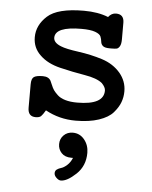

<svg xmlns="http://www.w3.org/2000/svg" viewBox="-51 -493 628 791"><g transform="rotate(5 262.5 -97.5)"><path d="M71.8 -32.2V-128.9Q71.8 -152.8 82.3 -159.9Q92.8 -167 119.1 -167Q143.1 -167 151.9 -150.9Q153.8 -147.9 158.9 -135Q164.1 -122.1 169.9 -113.5Q175.8 -105 187.5 -94Q199.2 -83 219.7 -76.9Q240.2 -70.8 269 -70.8Q378.9 -70.8 378.9 -129.9Q378.9 -144 362.8 -160.2Q340.8 -178.2 290.5 -186.5Q240.2 -194.8 187.5 -207.5Q134.8 -220.2 104 -250Q71.8 -279.8 71.8 -324.2Q71.8 -374 113.8 -412.1Q155.8 -450.2 264.2 -450.2Q323.2 -450.2 365.2 -433.1Q378.4 -450.2 397 -450.2Q430.2 -450.2 430.2 -415V-346.2Q430.2 -327.1 424.6 -317.6Q418.9 -308.1 411.9 -306.6Q404.8 -305.2 391.1 -305.2H382.8Q362.8 -305.2 355 -312Q347.2 -318.8 346.2 -329.3Q345.2 -339.8 341.1 -350.3Q336.9 -360.8 317.4 -367.9Q297.9 -375 261.2 -375Q152.3 -375 151.9 -329.1Q151.9 -308.1 183.1 -295.9Q204.1 -287.1 256.1 -280Q308.1 -272.9 355 -258.1Q401.9 -243.2 431.2 -209Q459 -175.8 459 -133.8Q459 -109.9 450.9 -88.4Q442.9 -66.9 423.8 -44.9Q404.8 -22.9 365 -9.5Q325.2 3.9 269 3.9Q201.2 3.9 144 -27.8Q132.8 -8.8 126 -2.4Q119.1 3.9 104 3.9Q71.8 3.9 71.8 -32.2ZM272 157.7H265.1Q238.3 157.7 224.1 142.3Q210 127 210 106Q210 84 224.9 69.1Q239.7 54.2 262.7 54.2Q291.5 54.2 310.3 77.1Q329.1 100.1 329.1 131.8Q329.1 186 292.5 220.5Q255.9 254.9 230 254.9Q221.2 254.9 211.7 245.8Q202.1 236.8 202.1 226.8Q202.1 216.8 209.5 211.4Q216.8 206.1 227.3 203.1Q237.8 200.2 251 188.5Q264.2 176.8 272 157.7Z"/></g></svg>

Font: CMU Typewriter Text
Style: Bold
Weight: 700
Version: Version 0.7.0